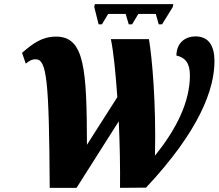

<svg xmlns="http://www.w3.org/2000/svg" viewBox="-20 -902 1055 923"><path d="M454 -785H470L500 -835H584L599 -785H615L645 -835H729L743 -785H759L811 -869L813 -882H436L433 -869ZM219 1H348L551 -319C556 -211 558 -98 557 1L682 0C939 -274 1011 -473 1011 -608C1011 -682 983 -727 920 -727C874 -727 829 -700 828 -635C869 -626 893 -600 893 -540C893 -408 824 -276 725 -154C731 -406 711 -626 696 -714H513C526 -651 536 -550 544 -435L398 -206C397 -569 387 -726 250 -726C181 -726 137 -692 86 -648L104 -596C120 -609 132 -617 152 -617C205 -617 216 -515 219 1Z"/></svg>

Font: Noto Serif SemiCondensed Black
Style: Italic
Weight: 900
Width: 4
Italic angle: -12°
Designer: Monotype Design Team
Foundry: Monotype Imaging Inc.
Version: Version 2.014